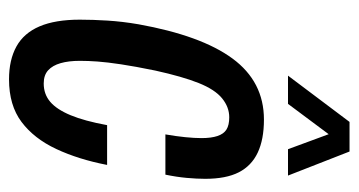

<svg xmlns="http://www.w3.org/2000/svg" viewBox="-200 -564 776 415"><g transform="rotate(90 187.5 -356.0)"><path d="M151 12Q109 12 80 -4Q51 -20 36.5 -54Q22 -88 22 -141Q22 -169 24 -201Q26 -233 32 -268Q44 -335 62.5 -386Q81 -437 106 -471Q131 -505 164 -522Q197 -539 238 -539Q281 -539 309.5 -525.5Q338 -512 352 -484.5Q366 -457 366 -412Q366 -394 364 -372Q362 -350 357 -326H270Q274 -349 276 -369Q278 -389 278 -404Q278 -425 273.5 -438.5Q269 -452 259.5 -458Q250 -464 233 -464Q211 -464 192 -448.5Q173 -433 159 -398Q145 -363 132 -304Q123 -260 118.5 -230Q114 -200 112.5 -179.5Q111 -159 111 -141Q111 -117 116 -99.5Q121 -82 131.5 -72.5Q142 -63 160 -63Q183 -63 199.5 -77Q216 -91 228.5 -121Q241 -151 250 -200H336Q324 -138 301.5 -90Q279 -42 243 -15Q207 12 151 12ZM143 -591 243 -724H307L359 -591H302L257 -713H295L204 -591Z"/></g></svg>

Font: Archivo ExtraCondensed Medium
Style: Italic
Weight: 500
Width: 2
Italic angle: -10°
Designer: Hector Gatti
Foundry: Omnibus-Type
Version: Version 2.001